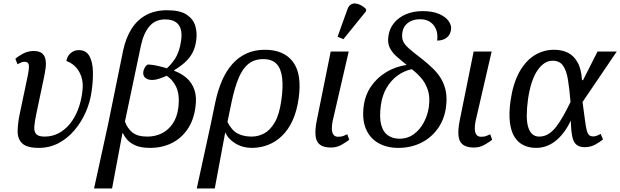

<svg xmlns="http://www.w3.org/2000/svg" viewBox="-20 -828 3515 1088"><path d="M200 10Q133 10 106.5 -15Q80 -40 80 -82.5Q80 -125 91 -179L136 -393Q146 -441 143.5 -459.5Q141 -478 119 -478Q110 -478 100 -474Q90 -470 79 -464L67 -495Q85 -511 112.5 -525Q140 -539 170 -539Q202 -539 217.5 -526.5Q233 -514 237.5 -492Q242 -470 238.5 -443.5Q235 -417 229 -388L185 -179Q177 -140 174.5 -112Q172 -84 184.5 -69Q197 -54 233 -54Q276 -54 312 -73Q348 -92 375.5 -125.5Q403 -159 421 -204.5Q439 -250 446 -303Q454 -359 440 -396.5Q426 -434 402 -455Q378 -476 356 -482Q361 -511 381 -527.5Q401 -544 426 -544Q468 -544 486.5 -510.5Q505 -477 506.5 -424Q508 -371 499 -310Q491 -250 466 -193Q441 -136 402 -90Q363 -44 312 -17Q261 10 200 10Z M513 240 593 -126 678 -543Q693 -613 725 -664Q757 -715 807.5 -742.5Q858 -770 927 -770Q1001 -770 1038.5 -744.5Q1076 -719 1087 -680Q1098 -641 1092 -600Q1087 -560 1071 -529.5Q1055 -499 1029 -475.5Q1003 -452 967 -430V-427Q1008 -412 1038 -385.5Q1068 -359 1082 -318Q1096 -277 1087 -217Q1077 -145 1041.5 -94Q1006 -43 952 -16.5Q898 10 830 10Q779 10 747.5 -4Q716 -18 699.5 -38Q683 -58 676 -74H674L615 240ZM815 -54Q860 -54 897 -72.5Q934 -91 958.5 -127Q983 -163 990 -214Q1001 -295 974.5 -343Q948 -391 907 -407L905 -424Q941 -450 969 -491Q997 -532 1006 -596Q1012 -634 1004.5 -661.5Q997 -689 975 -703.5Q953 -718 915 -718Q860 -718 826.5 -678.5Q793 -639 778 -567L688 -139Q702 -100 731 -77Q760 -54 815 -54ZM846 -375Q820 -374 804.5 -386Q789 -398 792 -421Q793 -429 798 -440.5Q803 -452 815 -462Q829 -463 852 -459Q875 -455 901.5 -448Q928 -441 950 -432L947 -411Q940 -406 920.5 -397Q901 -388 880 -381.5Q859 -375 846 -375Z M1201 -253Q1215 -318 1238.5 -372Q1262 -426 1296.5 -465Q1331 -504 1377 -525Q1423 -546 1481 -546Q1589 -546 1640.5 -477Q1692 -408 1672 -268Q1662 -198 1638 -145.5Q1614 -93 1578.5 -58.5Q1543 -24 1499 -7Q1455 10 1407 10Q1355 10 1313.5 -15.5Q1272 -41 1258 -76H1256L1197 240H1095L1171 -109ZM1406 -54Q1443 -54 1477 -72Q1511 -90 1537 -134.5Q1563 -179 1574 -258Q1585 -333 1579 -385.5Q1573 -438 1547.5 -465.5Q1522 -493 1472 -493Q1422 -493 1388.5 -466.5Q1355 -440 1332.5 -386.5Q1310 -333 1293 -253L1269 -137Q1293 -89 1326.5 -71.5Q1360 -54 1406 -54Z M1856 8Q1813 8 1792 -9Q1771 -26 1768 -60.5Q1765 -95 1775 -145L1854 -536H1956L1865 -142Q1860 -118 1860.5 -97.5Q1861 -77 1869.5 -65Q1878 -53 1896 -53Q1913 -53 1923 -56.5Q1933 -60 1948 -67L1959 -36Q1943 -23 1915.5 -7.5Q1888 8 1856 8ZM1926 -606 1893 -620 1949 -776Q1956 -795 1968.5 -802.5Q1981 -810 1996.5 -808Q2012 -806 2027 -797.5Q2042 -789 2055 -776L2054 -764Z M2232 10Q2169 9 2122 -18.5Q2075 -46 2053 -99Q2031 -152 2041 -228Q2050 -292 2084 -340.5Q2118 -389 2170 -420Q2222 -451 2284 -460Q2254 -485 2228.5 -507Q2203 -529 2189 -556.5Q2175 -584 2181 -624Q2187 -666 2212.5 -697.5Q2238 -729 2280 -747Q2322 -765 2375 -765Q2431 -765 2468 -749Q2505 -733 2522 -709Q2539 -685 2536 -661Q2532 -630 2510.5 -614Q2489 -598 2457 -598Q2462 -632 2452 -659Q2442 -686 2419 -702.5Q2396 -719 2361 -719Q2318 -719 2291.5 -698.5Q2265 -678 2260 -644Q2256 -616 2263.5 -596.5Q2271 -577 2296 -554.5Q2321 -532 2370 -495Q2404 -468 2432.5 -440.5Q2461 -413 2480 -381Q2499 -349 2506.5 -309.5Q2514 -270 2507 -219Q2497 -148 2458.5 -96Q2420 -44 2361.5 -16.5Q2303 11 2232 10ZM2240 -42Q2288 -41 2324 -67Q2360 -93 2382 -135Q2404 -177 2410 -221Q2418 -279 2404 -319.5Q2390 -360 2365 -388Q2340 -416 2313 -436Q2268 -426 2231.5 -399Q2195 -372 2170.5 -330Q2146 -288 2138 -231Q2129 -162 2140 -121Q2151 -80 2177.5 -61.5Q2204 -43 2240 -42Z M2666 8Q2623 8 2602 -9Q2581 -26 2578 -60.5Q2575 -95 2585 -145L2664 -536H2766L2675 -142Q2670 -118 2670.5 -97.5Q2671 -77 2679.5 -65Q2688 -53 2706 -53Q2723 -53 2733 -56.5Q2743 -60 2758 -67L2769 -36Q2753 -23 2725.5 -7.5Q2698 8 2666 8Z M3018 10Q2978 10 2947 -5Q2916 -20 2896 -51.5Q2876 -83 2869.5 -134Q2863 -185 2873 -257Q2887 -354 2922 -418Q2957 -482 3008 -514Q3059 -546 3120 -546Q3164 -546 3197.5 -529.5Q3231 -513 3252.5 -475.5Q3274 -438 3278 -374H3284L3366 -536H3475L3281 -250Q3290 -185 3295 -146Q3300 -107 3305.5 -87.5Q3311 -68 3319.5 -61.5Q3328 -55 3342 -55Q3353 -55 3363.5 -59.5Q3374 -64 3384 -69L3397 -38Q3382 -25 3354.5 -9.5Q3327 6 3294 6Q3263 6 3246 -8.5Q3229 -23 3222.5 -56Q3216 -89 3214 -145Q3200 -113 3180 -85Q3160 -57 3135.5 -35.5Q3111 -14 3081.5 -2Q3052 10 3018 10ZM3035 -54Q3064 -54 3087.5 -68.5Q3111 -83 3131.5 -109.5Q3152 -136 3172 -171.5Q3192 -207 3213 -250Q3207 -324 3198.5 -376Q3190 -428 3170.5 -456Q3151 -484 3111 -484Q3087 -484 3065.5 -470Q3044 -456 3025.5 -429Q3007 -402 2993.5 -361Q2980 -320 2972 -266Q2965 -213 2965 -173Q2965 -133 2973.5 -106.5Q2982 -80 2997.5 -67Q3013 -54 3035 -54Z"/></svg>

Font: Noto Serif
Style: Italic
Weight: 400
Italic angle: -12°
Designer: Monotype Design Team
Foundry: Monotype Imaging Inc.
Version: Version 2.013